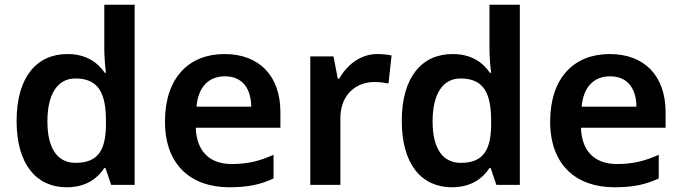

<svg xmlns="http://www.w3.org/2000/svg" viewBox="-20 -780 2876 810"><path d="M261 10C342 10 390 -26 420 -71H425L449 0H548V-760H420V-571C420 -541 424 -494 427 -473H422C391 -517 344 -552 264 -552C136 -552 50 -456 50 -270C50 -85 135 10 261 10ZM299 -93C222 -93 180 -154 180 -268C180 -382 222 -449 298 -449C397 -449 427 -385 427 -269V-253C426 -146 393 -93 299 -93Z M927 -552C777 -552 676 -452 676 -267C676 -82 788 10 947 10C1028 10 1080 -2 1134 -27V-127C1076 -101 1026 -88 958 -88C862 -88 809 -144 806 -241H1163V-306C1163 -461 1073 -552 927 -552ZM929 -458C1004 -458 1039 -405 1040 -330H809C816 -413 860 -458 929 -458Z M1571 -552C1500 -552 1443 -505 1411 -448H1405L1387 -542H1289V0H1416V-281C1416 -386 1488 -434 1558 -434C1582 -434 1603 -431 1619 -428L1632 -546C1616 -550 1591 -552 1571 -552Z M1886 10C1967 10 2015 -26 2045 -71H2050L2074 0H2173V-760H2045V-571C2045 -541 2049 -494 2052 -473H2047C2016 -517 1969 -552 1889 -552C1761 -552 1675 -456 1675 -270C1675 -85 1760 10 1886 10ZM1924 -93C1847 -93 1805 -154 1805 -268C1805 -382 1847 -449 1923 -449C2022 -449 2052 -385 2052 -269V-253C2051 -146 2018 -93 1924 -93Z M2552 -552C2402 -552 2301 -452 2301 -267C2301 -82 2413 10 2572 10C2653 10 2705 -2 2759 -27V-127C2701 -101 2651 -88 2583 -88C2487 -88 2434 -144 2431 -241H2788V-306C2788 -461 2698 -552 2552 -552ZM2554 -458C2629 -458 2664 -405 2665 -330H2434C2441 -413 2485 -458 2554 -458Z"/></svg>

Font: Noto Sans Khmer UI SemiBold
Style: Regular
Weight: 600
Designer: Danh Hong and the Monotype Design Team
Foundry: Monotype Imaging Inc.
Version: Version 2.002